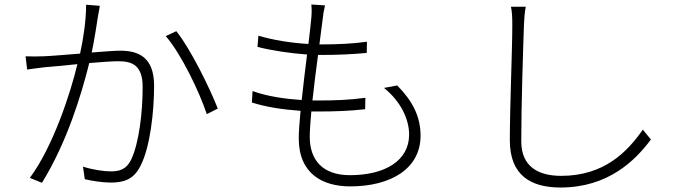

<svg xmlns="http://www.w3.org/2000/svg" viewBox="-20 -798 3040 856"><path d="M364 -777C364 -708 352 -627 337 -559C271 -554 206 -548 172 -547C144 -546 123 -546 94 -547L101 -488C124 -492 158 -495 177 -498C207 -500 265 -506 325 -512C295 -384 216 -143 113 -5L167 17C279 -164 343 -377 378 -517C430 -521 478 -525 507 -525C570 -525 616 -507 616 -410C616 -297 600 -163 566 -89C543 -40 510 -34 472 -34C444 -34 394 -41 350 -55L358 1C388 8 436 16 473 16C532 16 577 3 608 -62C649 -143 667 -298 667 -416C667 -545 595 -572 516 -572C491 -572 442 -568 389 -564C402 -627 413 -700 417 -727C420 -743 423 -758 425 -772ZM719 -637C788 -558 870 -386 902 -289L951 -314C916 -404 828 -583 766 -659Z M1692 -406C1769 -344 1804 -264 1804 -198C1804 -82 1697 -17 1540 -17C1417 -17 1361 -86 1361 -188C1361 -216 1364 -256 1368 -301C1380 -301 1392 -301 1403 -301C1472 -301 1535 -303 1608 -311L1609 -362C1536 -352 1470 -350 1398 -350H1373C1380 -415 1389 -487 1398 -553H1410C1488 -553 1549 -556 1615 -562L1616 -612C1553 -603 1485 -600 1410 -600H1404C1410 -645 1415 -686 1419 -716C1421 -736 1424 -753 1429 -774L1368 -778C1370 -758 1370 -740 1368 -719C1365 -689 1361 -648 1355 -602C1282 -606 1197 -619 1132 -639L1128 -589C1193 -572 1278 -560 1349 -555C1341 -490 1332 -418 1325 -352C1252 -357 1172 -368 1106 -392L1103 -341C1168 -320 1246 -309 1320 -304C1315 -254 1312 -210 1312 -181C1312 -22 1420 33 1541 33C1724 33 1855 -47 1855 -193C1855 -278 1820 -347 1751 -417Z M2258 -768C2263 -746 2264 -718 2264 -688C2264 -572 2253 -327 2253 -172C2253 -15 2348 38 2479 38C2691 38 2812 -82 2882 -176L2846 -220C2776 -120 2673 -14 2482 -14C2380 -14 2304 -55 2304 -168C2304 -331 2312 -573 2316 -688C2317 -716 2319 -741 2324 -768Z"/></svg>

Font: Noto Sans JP Light
Style: Regular
Weight: 300
Designer: Ryoko NISHIZUKA (kana & ideographs); Paul D. Hunt (Latin, Greek & Cyrillic); Wenlong ZHANG (bopomofo); Sandoll Communica
Foundry: Adobe Systems Incorporated
Version: Version 1.004;PS 1.004;hotconv 1.0.82;makeotf.lib2.5.63406